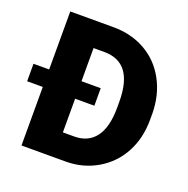

<svg xmlns="http://www.w3.org/2000/svg" viewBox="-130 -750 841 861"><g transform="rotate(20 291.0 -320.0)"><path d="M308.1 -362.8V-279.3H216.3V-118.7H270Q336.9 -118.7 372.1 -166Q407.2 -213.4 407.2 -306.2V-334Q407.2 -521 268.1 -521H216.3V-362.8ZM272 0H62V-279.3H-12.7V-362.8H62V-639.6H268.1Q353.5 -639.6 420.7 -601.6Q487.8 -563.5 525.6 -493.9Q563.5 -424.3 564.5 -335.9V-306.2Q564.5 -217.8 527.6 -148.7Q490.7 -79.6 422.9 -39.8Q355 0 272 0Z"/></g></svg>

Font: Yantramanav Black
Style: Regular
Weight: 900
Version: Version 1.001;PS 1.0;hotconv 1.0.72;makeotf.lib2.5.5900; ttf